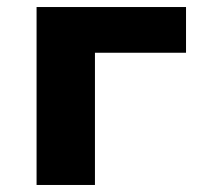

<svg xmlns="http://www.w3.org/2000/svg" viewBox="-20 -526 574 546"><path d="M84 0V-506H509V-376H250V0Z"/></svg>

Font: Nunito Sans 6pt ExtraBold
Style: Regular
Weight: 800
Version: Version 3.101;gftools[0.9.27]